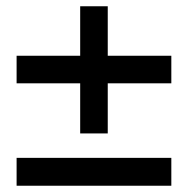

<svg xmlns="http://www.w3.org/2000/svg" viewBox="-20 -552 600 613"><path d="M236 -286H33V-374H236V-532H324V-374H527V-286H324V-126H236ZM33 -48H527V41H33Z"/></svg>

Font: Hanken Grotesk SemiBold
Style: Italic
Weight: 600
Italic angle: -8°
Designer: Alfredo Marco Pradil
Foundry: Hanken Design Co.
Version: Version 3.014